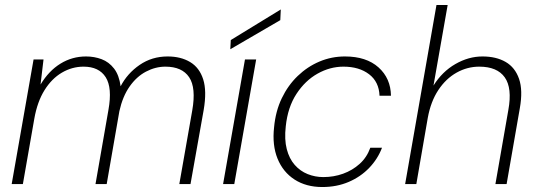

<svg xmlns="http://www.w3.org/2000/svg" viewBox="-20 -740 2162 772"><path d="M27 0 115 -501H155L143 -400Q176 -455 223 -484Q270 -513 326 -513Q359 -513 388.5 -502Q418 -491 438.5 -464.5Q459 -438 465 -393Q492 -445 541.5 -479Q591 -513 654 -513Q707 -513 744.5 -490.5Q782 -468 797 -421Q812 -374 799 -298L746 0H701L753 -296Q769 -387 740.5 -429.5Q712 -472 645 -472Q605 -472 567 -452Q529 -432 501 -392Q473 -352 460 -293L409 0H364L416 -298Q432 -387 405 -429.5Q378 -472 316 -472Q270 -472 229 -448Q188 -424 159 -377.5Q130 -331 118 -263L72 0Z M877 0 965 -501H1010L922 0ZM906 -542 908 -579 1109 -702 1107 -659Z M1276 12Q1211 12 1164.5 -18Q1118 -48 1096 -102Q1074 -156 1082 -228Q1088 -293 1113 -345Q1138 -397 1177 -434.5Q1216 -472 1264.5 -492.5Q1313 -513 1367 -513Q1453 -513 1502 -469Q1551 -425 1552 -355H1506Q1504 -411 1464 -441.5Q1424 -472 1361 -472Q1307 -472 1257 -444Q1207 -416 1172 -362.5Q1137 -309 1129 -232Q1123 -179 1133 -140.5Q1143 -102 1165 -77Q1187 -52 1217 -40Q1247 -28 1280 -28Q1322 -28 1359.5 -41.5Q1397 -55 1426 -81Q1455 -107 1469 -146H1516Q1499 -101 1464.5 -65Q1430 -29 1382 -8.5Q1334 12 1276 12Z M1609 0 1735 -720H1780L1723 -396Q1758 -452 1811 -482.5Q1864 -513 1920 -513Q1975 -513 2013 -491Q2051 -469 2067 -423Q2083 -377 2070 -304L2017 0H1972L2024 -298Q2040 -386 2009.5 -429Q1979 -472 1907 -472Q1859 -472 1816 -448Q1773 -424 1742.5 -378Q1712 -332 1700 -266L1654 0Z"/></svg>

Font: DM Sans 18pt ExtraLight
Style: Italic
Weight: 250
Italic angle: -10°
Designer: Colophon Foundry, Jonny Pinhorn
Foundry: Colophon Foundry
Version: Version 4.004;gftools[0.9.30]